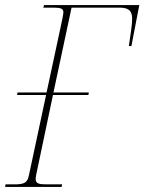

<svg xmlns="http://www.w3.org/2000/svg" viewBox="-35 -734 567 754"><path d="M-15 0H207L209 -10H149C120 -10 105 -12 105 -31C105 -35 106 -40 107 -47L173 -361H312L314 -371H175L246 -704H435C472 -704 484 -690 484 -660C484 -636 478 -602 471 -553H481L512 -714H138L135 -704H176C203 -704 214 -700 214 -686C214 -680 212 -673 210 -660L148 -371H34L32 -361H146L78 -43C72 -14 56 -10 20 -10H-13Z"/></svg>

Font: Noto Serif Display Condensed Thin
Style: Italic
Weight: 100
Width: 3
Italic angle: -12°
Designer: Monotype Design Team
Foundry: Monotype Imaging Inc.
Version: Version 2.009